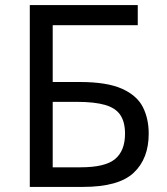

<svg xmlns="http://www.w3.org/2000/svg" viewBox="-20 -734 655 754"><path d="M97 0V-714H521V-635H187V-412H293Q400 -412 459 -385.5Q518 -359 541 -313.5Q564 -268 564 -209Q564 -111 505 -55.5Q446 0 306 0ZM297 -77Q393 -77 432 -109.5Q471 -142 471 -209Q471 -255 452.5 -282.5Q434 -310 392.5 -322Q351 -334 282 -334H187V-77Z"/></svg>

Font: Noto Sans Ambassadori
Style: Regular
Weight: 400
Designer: Monotype Design Team
Foundry: Monotype Imaging Inc.
Version: Version 2.013